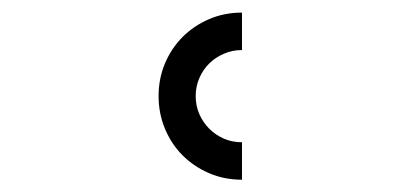

<svg xmlns="http://www.w3.org/2000/svg" viewBox="-20 -780 642 308"><path d="M368.2 -491.7Q339.8 -491.7 315.4 -502.2Q291 -512.7 272.9 -530.8Q254.9 -548.8 244.6 -573.5Q234.4 -598.1 234.4 -626Q234.4 -653.8 244.6 -678.2Q254.9 -702.6 272.9 -720.7Q291 -738.8 315.4 -749.3Q339.8 -759.8 368.2 -759.8V-699.7Q352.5 -699.7 339.1 -693.8Q325.7 -688 315.7 -678.2Q305.7 -668.5 299.8 -654.8Q293.9 -641.1 293.9 -626Q293.9 -610.4 299.8 -596.9Q305.7 -583.5 315.7 -573.5Q325.7 -563.5 339.1 -557.6Q352.5 -551.8 368.2 -551.8Z"/></svg>

Font: Hack
Style: Regular
Weight: 400
Monospace: yes
Designer: Christopher Simpkins
Foundry: Christopher Simpkins
Version: Version 2.019; ttfautohint (v1.4.1) -l 4 -r 80 -G 350 -x 0 -